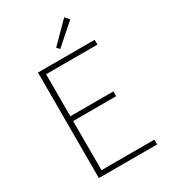

<svg xmlns="http://www.w3.org/2000/svg" viewBox="-223 -1038 1008 1144"><g transform="rotate(-30 281.0 -466.5)"><path d="M110 0V-726H500V-693H147V-404H443V-371H147V-33H511V0ZM295 -781 278 -800 410 -933 435 -904Z"/></g></svg>

Font: Shanggu Sans SC VF
Style: Regular
Weight: 250
Designer: GuiWonder
Version: Version 1.021